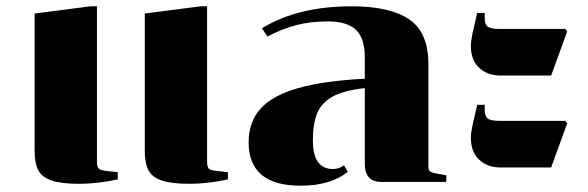

<svg xmlns="http://www.w3.org/2000/svg" viewBox="-20 -578 1868 610"><path d="M267 -558H288V-64Q288 -48 293.5 -42.5Q299 -37 317 -35L354 -31V-8Q288 6 232 6Q175 6 144 -4.5Q113 -15 101.5 -37.5Q90 -60 90 -99V-535ZM617 -558H638V-64Q638 -48 643.5 -42.5Q649 -37 667 -35L704 -31V-8Q638 6 582 6Q525 6 494 -4.5Q463 -15 451.5 -37.5Q440 -60 440 -99V-535Z M974 -132Q974 -41 1038 -41Q1057 -41 1073 -53L1085 -32Q1030 12 935 12Q770 12 770 -126Q770 -191 808 -233Q846 -275 927 -298Q1008 -321 1139 -328V-395Q1139 -458 1110 -484Q1081 -510 1022 -510Q966 -510 920.5 -498Q875 -486 830 -462L812 -488Q926 -558 1097 -558Q1219 -558 1280 -516.5Q1341 -475 1341 -375V-49Q1341 -38 1345.5 -34Q1350 -30 1365 -27L1398 -21V0H1192Q1139 0 1139 -58V-298Q1073 -291 1037.5 -271.5Q1002 -252 988 -219Q974 -186 974 -132Z M1782 -478 1731 -338H1569Q1529 -338 1502.5 -362.5Q1476 -387 1476 -432Q1476 -448 1481 -471L1496 -537H1520V-517Q1521 -498 1531.5 -492Q1542 -486 1569 -486H1776ZM1782 -186 1731 -46H1569Q1529 -46 1502.5 -70.5Q1476 -95 1476 -140Q1476 -156 1481 -179L1496 -245H1520V-225Q1521 -206 1531.5 -200Q1542 -194 1569 -194H1776Z"/></svg>

Font: Chonburi
Style: Regular
Weight: 400
Designer: Thanarat Vachiruckul and Stawix Ruecha
Foundry: Cadson Demak & Katatrad
Version: Version 1.000